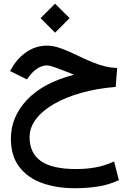

<svg xmlns="http://www.w3.org/2000/svg" viewBox="-20 -682 698 1033"><path d="M198.2 -584.5 276.4 -662.1 354.5 -584.5 276.4 -506.3ZM377.9 -279.8Q369.6 -283.2 362.5 -286.1Q355.5 -289.1 339.8 -295.4Q299.3 -311.5 272.7 -320.8Q246.1 -330.1 232.9 -330.1Q208 -330.1 183.8 -315.2Q159.7 -300.3 142.6 -278.3L124.5 -254.9L34.2 -299.8L46.9 -321.3Q78.1 -373.5 126.7 -405Q175.3 -436.5 233.4 -436.5Q266.1 -436.5 304.2 -423.1Q342.3 -409.7 385.7 -388.7Q439 -362.8 477.1 -347.4Q515.1 -332 546.4 -324.7Q577.6 -317.4 610.4 -315.9L602.5 -214.4Q503.9 -206.5 419.7 -183.1Q335.4 -159.7 272.5 -123.8Q209.5 -87.9 174.3 -42.2Q139.2 3.4 139.2 56.2Q139.2 141.6 200 184.6Q260.7 227.5 389.6 227.5Q444.8 227.5 494.9 218.5Q544.9 209.5 593.8 186.5L619.6 287.1Q568.4 311.5 510 321Q451.7 330.6 382.8 330.6Q282.7 330.6 205.1 302.2Q127.4 273.9 83 214.8Q38.6 155.8 38.6 64Q38.6 -53.2 125.7 -145.3Q212.9 -237.3 377.9 -279.8Z"/></svg>

Font: Vazir Medium FD-WOL
Style: Medium-FD-WOL
Weight: 500
Designer: Saber Rastikerdar
Foundry: Saber Rastikerdar
Version: Version 30.0.0